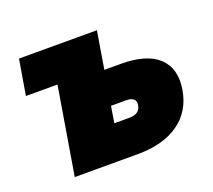

<svg xmlns="http://www.w3.org/2000/svg" viewBox="-94 -638 841 759"><g transform="rotate(-20 326.5 -258.0)"><path d="M27.8 -367.2 52.7 -515.6H380.4L354.5 -358.4H423.8Q531.7 -358.4 581.8 -311.8Q631.8 -265.1 617.7 -179.2Q603.5 -93.3 537.8 -46.6Q472.2 0 364.3 0H99.6L160.6 -367.2ZM330.6 -215.8 319.3 -146.5H382.3Q426.8 -146.5 432.1 -181.2Q438 -215.8 393.6 -215.8Z"/></g></svg>

Font: Inter Display Black
Style: Italic
Weight: 900
Italic angle: -9.39999°
Designer: Rasmus Andersson
Foundry: rsms
Version: Version 4.000;git-a52131595